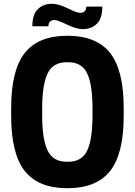

<svg xmlns="http://www.w3.org/2000/svg" viewBox="-20 -982 713 1015"><path d="M336 13Q183 13 111 -78Q39 -169 39 -370V-410Q39 -611 111 -702Q183 -793 336 -793Q490 -793 562 -702Q634 -611 634 -410V-370Q634 -169 562 -78Q490 13 336 13ZM332 -127H341Q413 -127 441 -186.5Q469 -246 469 -370V-410Q469 -534 441 -593.5Q413 -653 341 -653H332Q260 -653 231.5 -593.5Q203 -534 203 -410V-370Q203 -246 231.5 -186.5Q260 -127 332 -127ZM436 -947H521Q521 -885 492 -856.5Q463 -828 418 -828Q383 -828 334 -852Q285 -876 269 -876Q236 -876 236 -843H151Q151 -905 180 -933.5Q209 -962 254 -962Q289 -962 338 -938Q387 -914 403 -914Q436 -914 436 -947Z"/></svg>

Font: Cooper Hewitt
Style: Bold
Weight: 711
Designer: Village Type and Design LLC
Foundry: Cooper Hewitt Smithsonian Design Museum
Version: 1.000